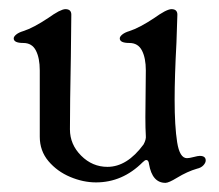

<svg xmlns="http://www.w3.org/2000/svg" viewBox="-20 -400 480 420"><path d="M31 -332Q53 -339 86 -361Q90 -364 97 -368.5Q104 -373 108 -375Q118 -380 123 -380Q136 -380 136 -368L135 -276Q133 -172 133 -117Q133 -84 157.5 -59.5Q182 -35 215 -35Q258 -35 294 -84Q300 -95 299 -103Q298 -119 298 -144L299 -246Q299 -273 290.5 -289.5Q282 -306 263 -306Q242 -306 242 -316Q242 -320 247.5 -324.5Q253 -329 263 -332Q285 -339 318 -361Q322 -364 329 -368.5Q336 -373 340 -375Q350 -380 355 -380Q368 -380 368 -368L366 -307Q362 -233 362 -182Q362 -124 367.5 -89Q373 -54 389 -54Q394 -54 403.5 -56.5Q413 -59 417 -59Q430 -59 430 -49Q430 -44 425 -38.5Q420 -33 411 -31Q390 -25 367 -11Q349 0 342 0Q313 0 306 -41Q305 -50 300 -50Q297 -50 292 -45Q248 -1 190 -1Q162 -1 133.5 -13Q105 -25 86 -47.5Q67 -70 67 -101V-246Q67 -273 58.5 -289.5Q50 -306 31 -306Q10 -306 10 -316Q10 -320 15.5 -324.5Q21 -329 31 -332Z"/></svg>

Font: Hina Mincho
Style: Regular
Weight: 400
Designer: satsuyako
Foundry: satsuyako
Version: Version 1.100